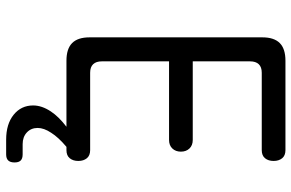

<svg xmlns="http://www.w3.org/2000/svg" viewBox="-186 -584 971 640"><g transform="rotate(90 300.0 -264.5)"><path d="M185 -421H447Q465 -421 475.5 -410Q486 -399 486 -381.5Q486 -364 475.5 -353Q465 -342 447 -342H185V-118Q185 -99 194.5 -89Q204 -79 223 -79H481Q499 -79 508 -68Q517 -57 517 -39.5Q517 -22 508 -11Q499 0 481 0H470Q438 27 423 51Q407 75 407 96Q407 118 422 132Q437 146 461 146H495Q509 146 515.5 152.5Q522 159 522 173Q522 187 515.5 194Q509 201 495 201H446Q394 201 363 176Q332 151 332 111Q332 82 352 52Q369 26 403 0H183Q143 0 124 -19Q105 -38 105 -77V-653Q105 -692 124 -711Q143 -730 183 -730H481Q499 -730 508 -719Q517 -708 517 -690.5Q517 -673 508 -662Q499 -651 481 -651H223Q204 -651 194.5 -641Q185 -631 185 -612Z"/></g></svg>

Font: Maple Mono Normal NL Light
Style: Regular
Weight: 300
Monospace: yes
Designer: subframe7536
Version: Version 7.000